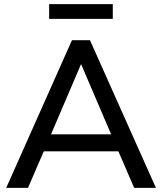

<svg xmlns="http://www.w3.org/2000/svg" viewBox="-20 -906 781 926"><path d="M627 0 551 -176H191L115 0H10L327 -712H414L732 0ZM226 -258H516L371 -597ZM217 -815V-886H524V-815Z"/></svg>

Font: Muli SemiBold
Style: Regular
Weight: 600
Designer: Vernon Adams
Foundry: Vernon Adams
Version: Version 2.000